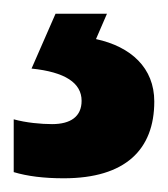

<svg xmlns="http://www.w3.org/2000/svg" viewBox="-38 -20 245 280"><path d="M187 128C187 79 153 48 102 37L118 0H43L8 80C57 85 81 101 81 127C81 150 65 161 38 161C22 161 0 159 -18 154V231C2 237 26 240 55 240C145 240 187 198 187 128Z"/></svg>

Font: Noto Sans Myanmar Condensed
Style: Bold
Weight: 700
Width: 3
Designer: Monotype Design Team
Foundry: Monotype Imaging Inc.
Version: Version 2.107